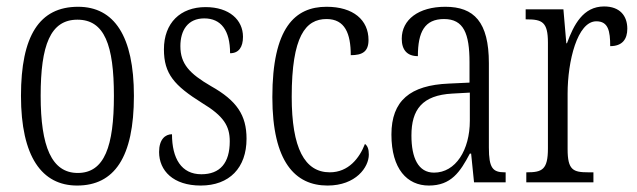

<svg xmlns="http://www.w3.org/2000/svg" viewBox="-20 -565 1975 595"><path d="M219 10C334 10 395 -77 395 -268C395 -453 334 -544 222 -544C102 -544 45 -454 45 -268C45 -79 110 10 219 10ZM221 -29C140 -29 106 -111 106 -268C106 -425 136 -504 220 -504C304 -504 333 -425 333 -268C333 -112 304 -29 221 -29Z M602 10C691 10 744 -45 744 -135C744 -208 714 -253 634 -298C567 -337 539 -367 539 -422C539 -471 562 -508 613 -508C665 -508 693 -471 693 -400C720 -400 733 -419 733 -451C733 -503 691 -543 617 -543C539 -543 488 -494 488 -412C488 -336 520 -300 606 -246C674 -205 692 -174 692 -127C692 -60 662 -25 604 -25C542 -25 513 -74 513 -149C492 -149 473 -133 473 -94C473 -36 517 10 602 10Z M995 10C1083 10 1123 -47 1123 -86C1123 -103 1119 -113 1111 -119C1094 -75 1060 -31 1002 -31C924 -31 884 -106 884 -265C884 -453 927 -506 992 -506C1049 -506 1067 -461 1067 -394C1103 -394 1122 -405 1122 -441C1122 -503 1075 -544 992 -544C894 -544 824 -479 824 -264C824 -63 895 10 995 10Z M1309 10C1378 10 1406 -32 1436 -89H1440L1449 0H1547V-31H1544C1507 -31 1495 -44 1495 -108V-369C1495 -497 1449 -544 1360 -544C1277 -544 1225 -504 1225 -445C1225 -410 1242 -391 1275 -391C1275 -466 1296 -506 1356 -506C1417 -506 1435 -461 1435 -372V-309L1371 -306C1251 -301 1193 -253 1193 -148C1193 -41 1242 10 1309 10ZM1325 -30C1276 -30 1255 -76 1255 -145C1255 -225 1288 -270 1382 -275L1436 -278V-191C1436 -100 1392 -30 1325 -30Z M1611 0H1819V-31H1803C1756 -31 1739 -38 1739 -103V-275C1739 -375 1769 -499 1828 -499C1865 -499 1871 -469 1871 -422C1909 -422 1924 -444 1924 -476C1924 -516 1901 -545 1852 -545C1787 -545 1758 -488 1737 -431H1735L1726 -536H1609V-505H1612C1660 -505 1678 -497 1678 -433V-105C1678 -39 1660 -31 1613 -31H1611Z"/></svg>

Font: Noto Serif Georgian ExtraCondensed Light
Style: Regular
Weight: 300
Width: 2
Designer: Monotype Design Team, Akaki Razmadze
Foundry: Google LLC
Version: Version 2.003